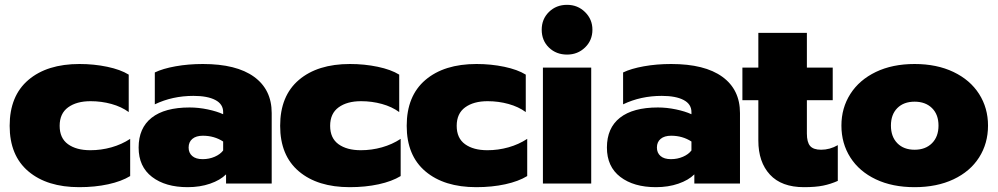

<svg xmlns="http://www.w3.org/2000/svg" viewBox="-20 -760 4131 795"><path d="M20 -239Q20 -363 97.5 -429Q175 -495 309 -495Q369 -495 424 -483.5Q479 -472 513 -451V-296Q483 -318 441.5 -329.5Q400 -341 355 -341Q297 -341 262 -315.5Q227 -290 227 -239Q227 -188 261.5 -163Q296 -138 354 -138Q399 -138 441.5 -150Q484 -162 519 -185V-31Q483 -9 428 3Q373 15 308 15Q175 15 97.5 -50.5Q20 -116 20 -239Z M554 -149Q554 -230 608 -272.5Q662 -315 765 -315Q802 -315 840 -307Q878 -299 904 -287V-296Q904 -329 871.5 -346Q839 -363 781 -363Q694 -363 621 -328V-460Q654 -476 707 -485.5Q760 -495 820 -495Q959 -495 1032 -442Q1105 -389 1105 -292V0H916V-38Q892 -14 850 0.5Q808 15 757 15Q665 15 609.5 -27.5Q554 -70 554 -149ZM904 -137V-174Q867 -198 820 -198Q792 -198 776.5 -185Q761 -172 761 -149Q761 -127 776 -114Q791 -101 819 -101Q846 -101 869 -111Q892 -121 904 -137Z M1140 -239Q1140 -363 1217.5 -429Q1295 -495 1429 -495Q1489 -495 1544 -483.5Q1599 -472 1633 -451V-296Q1603 -318 1561.5 -329.5Q1520 -341 1475 -341Q1417 -341 1382 -315.5Q1347 -290 1347 -239Q1347 -188 1381.5 -163Q1416 -138 1474 -138Q1519 -138 1561.5 -150Q1604 -162 1639 -185V-31Q1603 -9 1548 3Q1493 15 1428 15Q1295 15 1217.5 -50.5Q1140 -116 1140 -239Z M1664 -239Q1664 -363 1741.5 -429Q1819 -495 1953 -495Q2013 -495 2068 -483.5Q2123 -472 2157 -451V-296Q2127 -318 2085.5 -329.5Q2044 -341 1999 -341Q1941 -341 1906 -315.5Q1871 -290 1871 -239Q1871 -188 1905.5 -163Q1940 -138 1998 -138Q2043 -138 2085.5 -150Q2128 -162 2163 -185V-31Q2127 -9 2072 3Q2017 15 1952 15Q1819 15 1741.5 -50.5Q1664 -116 1664 -239Z M2223 -637Q2223 -681 2253 -710.5Q2283 -740 2328 -740Q2372 -740 2402.5 -710Q2433 -680 2433 -637Q2433 -593 2402.5 -563.5Q2372 -534 2328 -534Q2283 -534 2253 -563Q2223 -592 2223 -637ZM2228 -480H2428V0H2228Z M2493 -149Q2493 -230 2547 -272.5Q2601 -315 2704 -315Q2741 -315 2779 -307Q2817 -299 2843 -287V-296Q2843 -329 2810.5 -346Q2778 -363 2720 -363Q2633 -363 2560 -328V-460Q2593 -476 2646 -485.5Q2699 -495 2759 -495Q2898 -495 2971 -442Q3044 -389 3044 -292V0H2855V-38Q2831 -14 2789 0.5Q2747 15 2696 15Q2604 15 2548.5 -27.5Q2493 -70 2493 -149ZM2843 -137V-174Q2806 -198 2759 -198Q2731 -198 2715.5 -185Q2700 -172 2700 -149Q2700 -127 2715 -114Q2730 -101 2758 -101Q2785 -101 2808 -111Q2831 -121 2843 -137Z M3120 -178V-345H3054V-480H3120V-624H3321V-480H3428V-345H3321V-207Q3321 -171 3334.5 -155.5Q3348 -140 3380 -140Q3416 -140 3449 -159V-11Q3420 2 3388.5 8.5Q3357 15 3309 15Q3216 15 3168 -37Q3120 -89 3120 -178Z M3464 -240Q3464 -313 3501 -371Q3538 -429 3606.5 -462Q3675 -495 3767 -495Q3859 -495 3928 -462Q3997 -429 4034 -371Q4071 -313 4071 -240Q4071 -166 4034 -108Q3997 -50 3928 -17.5Q3859 15 3767 15Q3675 15 3606.5 -17.5Q3538 -50 3501 -108Q3464 -166 3464 -240ZM3866 -240Q3866 -286 3839 -312.5Q3812 -339 3767 -339Q3722 -339 3695.5 -312.5Q3669 -286 3669 -240Q3669 -194 3695.5 -167Q3722 -140 3767 -140Q3812 -140 3839 -167Q3866 -194 3866 -240Z"/></svg>

Font: Prompt ExtraBold
Style: Regular
Weight: 800
Designer: Katatrad Team
Foundry: CadsonDemak
Version: Version 1.001